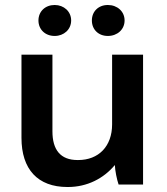

<svg xmlns="http://www.w3.org/2000/svg" viewBox="-20 -739 668 769"><path d="M412 -595C450 -595 479 -621 479 -657C479 -693 450 -719 412 -719C374 -719 348 -693 348 -657C348 -621 374 -595 412 -595ZM199 -595C236 -595 265 -621 265 -657C265 -693 236 -719 199 -719C161 -719 134 -693 134 -657C134 -621 161 -595 199 -595ZM250 10H252C329 10 395 -24 440 -78C441 -55 448 -20 455 0H553V-520H429V-241C429 -153 375 -98 293 -98H291C222 -98 190 -139 190 -213V-520H66V-187C66 -61 131 10 250 10Z"/></svg>

Font: Fixel Display SemiBold
Style: Regular
Weight: 600
Designer: AlfaBravo + MacPaw
Foundry: Kyrylo Tkachov, Marchela Mozhyna, Serhii Makarenko, Maria Weinstein, Zakhar Kryvoshyya
Version: Version 1.211